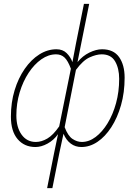

<svg xmlns="http://www.w3.org/2000/svg" viewBox="-20 -743 709 986"><path d="M222 223 258 42 278 -54Q256 -23 224 -5.5Q192 12 162 12Q105 12 70.5 -28.5Q36 -69 36 -144Q36 -217 55 -279.5Q74 -342 107 -389.5Q140 -437 182 -463.5Q224 -490 270 -490Q302 -490 322 -470.5Q342 -451 352 -424L370 -519L411 -723H438L397 -519L378 -424Q404 -456 439 -473Q474 -490 504 -490Q563 -490 591.5 -450Q620 -410 620 -344Q620 -268 601.5 -203Q583 -138 551.5 -89.5Q520 -41 480.5 -14.5Q441 12 398 12Q367 12 343.5 -5.5Q320 -23 306 -56L285 42L249 223ZM164 -14Q193 -14 223 -31.5Q253 -49 284 -94L344 -390Q329 -431 311.5 -447.5Q294 -464 268 -464Q229 -464 192.5 -438.5Q156 -413 127 -369Q98 -325 81 -268.5Q64 -212 64 -150Q64 -89 91 -51.5Q118 -14 164 -14ZM400 -14Q437 -14 471 -39.5Q505 -65 532.5 -110Q560 -155 576 -213.5Q592 -272 592 -338Q592 -392 571 -428Q550 -464 502 -464Q475 -464 440.5 -448.5Q406 -433 370 -384L312 -90Q329 -45 352.5 -29.5Q376 -14 400 -14Z"/></svg>

Font: Source Sans Variable
Style: Italic
Weight: 200
Italic angle: -11°
Designer: Paul D. Hunt
Foundry: Adobe Systems Incorporated
Version: Version 3.006;hotconv 1.0.111;makeotfexe 2.5.65597